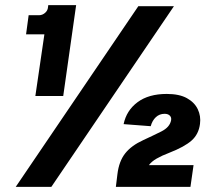

<svg xmlns="http://www.w3.org/2000/svg" viewBox="-20 -724 809 744"><path d="M167 -704H275L225 -352H117L152 -591H81L91 -665H131Q144 -665 154.5 -674Q165 -683 166 -696ZM41 0 516 -700H654L179 0ZM429 0 435 -49Q441 -99 465 -129.5Q489 -160 535 -181Q572 -198 605 -214.5Q638 -231 643 -258Q645 -269 638 -276Q631 -283 618 -283Q598 -283 584 -270Q570 -257 564 -235L459 -243Q470 -296 513 -328Q556 -360 626 -360Q675 -360 704.5 -343.5Q734 -327 746.5 -300.5Q759 -274 755 -244Q750 -204 722.5 -179.5Q695 -155 636 -132Q607 -121 587 -109.5Q567 -98 557 -84H730L718 0Z"/></svg>

Font: Host Grotesk Black
Style: Italic
Weight: 900
Italic angle: -8°
Designer: Doğukan Karapınar based on Poppins by Indian Type Foundry, Jonny Pinhorn
Foundry: Element Type
Version: Version 1.000; ttfautohint (v1.8.4.7-5d5b);gftools[0.9.33]